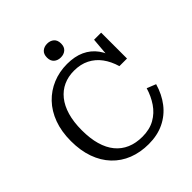

<svg xmlns="http://www.w3.org/2000/svg" viewBox="-246 -1072 1249 1249"><g transform="rotate(-45 378.0 -448.0)"><path d="M393 -665Q339 -665 295.5 -645Q252 -625 220.5 -586Q189 -547 172 -489Q155 -431 155 -355Q155 -279 171.5 -221.5Q188 -164 220 -125Q252 -86 298.5 -66Q345 -46 405 -46Q471 -46 519 -73Q567 -100 598.5 -146.5Q630 -193 647 -250L709 -225Q688 -152 646 -97.5Q604 -43 542 -13Q480 17 400 17Q323 17 259.5 -8Q196 -33 150 -81.5Q104 -130 79.5 -199Q55 -268 55 -355Q55 -443 80.5 -512Q106 -581 152 -629Q198 -677 259.5 -702.5Q321 -728 392 -728Q462 -728 513 -704.5Q564 -681 597 -636Q630 -591 643 -525L614 -551L628 -715H693V-477H623Q606 -535 575 -577Q544 -619 498.5 -642Q453 -665 393 -665ZM394 -786Q366 -786 347.5 -802Q329 -818 329 -849Q329 -881 347.5 -897Q366 -913 394 -913Q422 -913 440.5 -897Q459 -881 459 -849Q459 -818 440.5 -802Q422 -786 394 -786Z"/></g></svg>

Font: Roboto Serif
Style: Regular
Weight: 400
Designer: Greg Gazdowicz
Foundry: Commercial Type
Version: Version 1.008